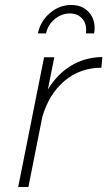

<svg xmlns="http://www.w3.org/2000/svg" viewBox="-20 -751 431 771"><path d="M391 -522 387 -479Q302 -479 239.5 -426.5Q177 -374 150 -282L94 0H53L157 -521H198L172 -391Q209 -453 265 -487Q321 -521 391 -522ZM326 -631Q326 -660 308 -678.5Q290 -697 261 -697Q227 -697 199.5 -674Q172 -651 165 -617H132Q143 -667 181 -699Q219 -731 266 -731Q308 -731 334 -705Q360 -679 360 -637Q360 -631 358 -617H325Q326 -622 326 -631Z"/></svg>

Font: Gontserrat ExtraLight
Style: Italic
Weight: 275
Italic angle: -11.3°
Designer: Julieta Ulanovsky
Foundry: Julieta Ulanovsky
Version: Version 6.001